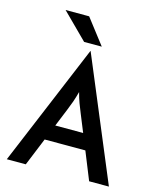

<svg xmlns="http://www.w3.org/2000/svg" viewBox="-121 -900 803 984"><g transform="rotate(15 281.0 -408.5)"><path d="M10.4 0 280.6 -646.5H281.9L552.1 0H447.2L387.5 -147.9H171.5L111.1 0ZM205.6 -231.2H353.5L315.3 -325Q304.9 -350 296.2 -373.3Q287.5 -396.5 279.2 -428.5Q270.8 -397.2 262.5 -373.6Q254.2 -350 243.8 -325ZM237.5 -683.3 103.5 -816.7H228.5L331.2 -683.3Z"/></g></svg>

Font: Afacad Flux Medium
Style: Regular
Weight: 500
Designer: Kristian Moeller
Foundry: Dicotype
Version: Version 1.100